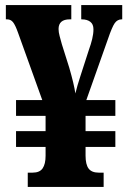

<svg xmlns="http://www.w3.org/2000/svg" viewBox="-20 -734 506 754"><path d="M89 0V-56H108Q136 -56 147.5 -73Q159 -90 159 -122V-157H43V-219H159V-279H43V-341H146L51 -605Q40 -636 31 -647Q22 -658 8 -658H3V-714H260V-658H254Q210 -658 210 -620Q210 -608 214 -593Q218 -578 223 -560L252 -468Q261 -437 267 -412Q273 -387 276 -367Q280 -383 284.5 -399Q289 -415 296 -436L329 -538Q337 -560 342 -580.5Q347 -601 347 -619Q347 -639 334.5 -648.5Q322 -658 301 -658H299V-714H460V-658H458Q441 -658 430.5 -643Q420 -628 404 -581L319 -341H433V-279H316V-219H433V-157H316V-123Q316 -88 328 -72Q340 -56 368 -56H387V0Z"/></svg>

Font: Noto Serif Armenian ExtraCondensed Black
Style: Regular
Weight: 900
Width: 2
Designer: Monotype Design Team
Foundry: Monotype Imaging Inc.
Version: Version 2.008; ttfautohint (v1.8.4.7-5d5b)